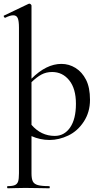

<svg xmlns="http://www.w3.org/2000/svg" viewBox="-29 -745 542 1040"><path d="M253.4 -355Q221.2 -355 195.3 -341.1Q169.4 -327.1 141.6 -299.8V-68.8Q193.4 -8.8 267.6 -8.8Q319.3 -8.8 350.8 -54.4Q382.3 -100.1 382.3 -182.6Q382.3 -265.1 345.9 -310.1Q309.6 -355 253.4 -355ZM303.7 -398.9Q344.7 -398.9 380.1 -377Q415.5 -355 437 -313Q458.5 -271 458.5 -204.3Q458.5 -137.7 425 -86.4Q391.6 -35.2 341.1 -11Q290.5 13.2 239.5 13.2Q188.5 13.2 141.6 -7.8V193.8Q141.6 223.6 148.9 237.8Q156.2 252 176.3 257.6Q196.3 263.2 238.3 263.2Q240.2 263.2 240.5 269Q240.7 274.9 238.3 274.9Q202.1 274.9 182.6 273.9L107.4 272.9L51.3 273.9Q37.1 274.9 12.7 274.9Q9.8 274.9 9.5 269Q9.3 263.2 12.7 263.2Q38.6 263.2 51.5 257.6Q64.5 252 69.1 238Q73.7 224.1 73.7 193.8V-595.2Q73.7 -631.3 67.1 -646.7Q60.5 -662.1 43 -662.1Q25.4 -662.1 -0.5 -648.9H-1.5Q-5.4 -648.9 -8.1 -654.5Q-10.7 -660.2 -6.3 -661.1L125.5 -724.1L130.4 -725.1Q134.3 -725.1 137.9 -721.4Q141.6 -717.8 141.6 -714.8V-318.8Q221.7 -398.9 303.7 -398.9Z"/></svg>

Font: Cormorant-Medium
Style: Regular
Weight: 500
Designer: Christian Thalmann (Catharsis Fonts)
Version: Version 3.000